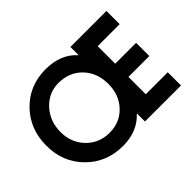

<svg xmlns="http://www.w3.org/2000/svg" viewBox="-144 -1042 1346 1346"><g transform="rotate(-45 529.0 -369.5)"><path d="M416 13Q253 13 144.5 -96Q36 -205 36 -368Q36 -533 143 -642.5Q250 -752 411 -752Q562 -752 645 -657V-739H1002V-608H784V-434H991V-303H784V-131H1002V0H645V-81Q560 13 416 13ZM650 -368Q650 -479 582 -549.5Q514 -620 407 -620Q309 -620 241.5 -546.5Q174 -473 174 -366Q174 -261 242.5 -190Q311 -119 414 -119Q517 -119 583.5 -189.5Q650 -260 650 -368Z"/></g></svg>

Font: Involve
Style: Bold
Weight: 700
Designer: Stefan Peev
Foundry: Context Ltd.
Version: Version 1.001